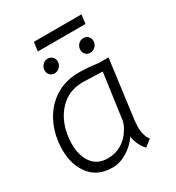

<svg xmlns="http://www.w3.org/2000/svg" viewBox="-184 -878 921 1002"><g transform="rotate(-30 277.0 -377.0)"><path d="M19 -201Q19 -225 22 -249Q32 -325 68.5 -384Q105 -443 163 -475.5Q221 -508 293 -508Q347 -508 410 -499H469L422 -142Q420 -118 420 -107Q420 -54 444 -24L404 7Q386 -10 373 -39.5Q360 -69 362 -85Q333 -43 289.5 -16.5Q246 10 201 10Q113 10 66 -49.5Q19 -109 19 -201ZM347 -127Q367 -156 370 -190L406 -450L346 -452L288 -454Q202 -454 147 -395.5Q92 -337 80 -245Q77 -223 77 -202Q77 -133 109 -88.5Q141 -44 204 -44Q250 -44 287.5 -66.5Q325 -89 347 -127ZM146 -605Q146 -625 159 -638.5Q172 -652 190 -652Q207 -652 218 -641Q229 -630 229 -613Q229 -594 215.5 -580.5Q202 -567 184 -567Q168 -567 157 -578Q146 -589 146 -605ZM361 -605Q361 -625 374 -638.5Q387 -652 405 -652Q422 -652 433 -641Q444 -630 444 -613Q444 -594 430.5 -580.5Q417 -567 399 -567Q383 -567 372 -578Q361 -589 361 -605ZM172 -764H459L452 -710H165Z"/></g></svg>

Font: Bellota Text
Style: Italic
Weight: 400
Italic angle: -7.5°
Designer: Kemie Guaida
Foundry: Kemie Guaida
Version: Version 4.001